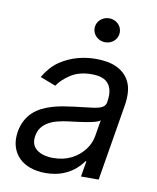

<svg xmlns="http://www.w3.org/2000/svg" viewBox="-85 -816 734 896"><g transform="rotate(10 282.0 -368.5)"><path d="M31.2 -154.8Q36.6 -186.1 49.2 -209.2Q61.8 -232.2 79.7 -249.1Q97.7 -266 120 -277.2Q142.4 -288.4 167.1 -295.8Q191.8 -303.3 218 -307.7Q244.3 -312.1 269.9 -315.3Q307.9 -320.3 334.9 -323Q361.9 -325.6 379.8 -329.9Q397.7 -334.2 407.1 -342Q416.5 -349.8 419 -365.1V-367.9Q427.6 -420.1 405.2 -449.4Q382.8 -478.7 325.3 -478.7Q265.6 -478.7 225.5 -452.4Q185.4 -426.1 166.2 -396.3L92.3 -424.7Q107.2 -449.6 124.5 -469.1Q141.7 -488.6 161.9 -502.5Q182.2 -516.3 203.7 -525.9Q225.1 -535.5 246.8 -541.4Q268.5 -547.2 290.1 -549.9Q311.8 -552.6 332.4 -552.6Q358.7 -552.6 383.9 -548.5Q409.1 -544.4 431.1 -534.1Q453.1 -523.8 470.3 -506.6Q487.6 -489.3 497.5 -463.1Q512.1 -422.9 501.4 -359.4L441.8 0H358L370.7 -73.9H366.5Q360.4 -65 351.9 -55.6Q343.4 -46.2 332 -35.9Q308.9 -15.3 273.4 -1.2Q237.9 12.8 190.3 12.8Q151.6 12.8 119.5 1.6Q87.4 -9.6 65.7 -31.1Q44 -52.6 34.4 -83.8Q24.9 -115.1 31.2 -154.8ZM136 -84.9Q164.4 -62.5 214.5 -62.5Q263.5 -62.5 301.8 -82Q320.7 -91.6 335.8 -104.6Q350.9 -117.5 362.2 -132.5Q373.6 -147.4 380.7 -163.9Q387.8 -180.4 390.6 -197.4L403.4 -274.1Q399.1 -269.9 388.8 -266.2Q378.6 -262.4 364.9 -259.4Q351.2 -256.4 335.6 -253.9Q320 -251.4 304.9 -249.3Q289.8 -247.2 276.5 -245.6Q263.1 -244 254.3 -242.9Q229 -239.7 205.8 -233.8Q182.5 -228 163.7 -217.5Q144.9 -207 132.1 -190.9Q119.3 -174.7 115.1 -150.6Q107.6 -106.9 136 -84.9ZM300.4 -693.2Q300.4 -705.6 305.2 -715.9Q310 -726.2 318.4 -733.8Q326.7 -741.5 337.5 -745.7Q348.4 -750 360.1 -750Q372.2 -750 383 -745.7Q393.8 -741.5 402 -733.8Q410.2 -726.2 415 -715.9Q419.7 -705.6 419.7 -693.2Q419.7 -681.1 415 -670.6Q410.2 -660.2 402 -652.5Q393.8 -644.9 383 -640.6Q372.2 -636.4 360.1 -636.4Q348.4 -636.4 337.5 -640.6Q326.7 -644.9 318.4 -652.5Q310 -660.2 305.2 -670.6Q300.4 -681.1 300.4 -693.2Z"/></g></svg>

Font: Inter P
Style: Italic
Weight: 400
Italic angle: -9.40001°
Designer: Rasmus Andersson
Foundry: rsms
Version: Version 3.018;git-588b23468